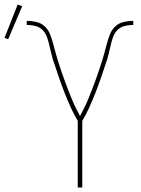

<svg xmlns="http://www.w3.org/2000/svg" viewBox="-103 -827 623 847"><path d="M240 0V-294Q222 -324 207.5 -356.5Q193 -389 180 -422.5Q167 -456 155.5 -489.5Q144 -523 133 -557L132 -558Q127 -576 122.5 -594Q118 -612 114 -630Q110 -648 103.5 -665.5Q97 -683 84 -695.5Q71 -708 52.5 -712.5Q34 -717 15 -717V-735Q37 -735 58 -730Q79 -725 94.5 -710.5Q110 -696 118 -675.5Q126 -655 131.5 -634.5Q137 -614 142.5 -593.5Q148 -573 154.5 -552.5Q161 -532 168 -512Q175 -492 182 -472Q189 -452 197 -432Q205 -412 213 -392Q221 -372 230.5 -353Q240 -334 250 -315Q260 -334 269.5 -353Q279 -372 287 -392Q295 -412 303 -432Q311 -452 318 -472Q325 -492 332 -512Q339 -532 345.5 -552.5Q352 -573 357.5 -593.5Q363 -614 368.5 -634.5Q374 -655 382 -675.5Q390 -696 405.5 -710.5Q421 -725 442 -730Q463 -735 485 -735V-717Q466 -717 447.5 -712.5Q429 -708 416 -695.5Q403 -683 396.5 -665.5Q390 -648 386 -630Q382 -612 377.5 -594Q373 -576 368 -558L367 -557Q356 -523 344.5 -489.5Q333 -456 320 -422.5Q307 -389 292.5 -356.5Q278 -324 260 -294V0ZM-67 -654 -83 -660 -25 -807 -5 -800Z"/></svg>

Font: Zed Mono Thin
Style: Regular
Weight: 100
Monospace: yes
Designer: Belleve Invis
Foundry: Belleve Invis
Version: Version 1.0.0; ttfautohint (v1.8.4)